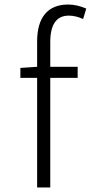

<svg xmlns="http://www.w3.org/2000/svg" viewBox="-20 -828 401 848"><path d="M361 -790 347 -744Q314 -759 284 -759Q202 -759 202 -642V-533H323V-484H202V0H144V-484H70V-528L144 -533V-645Q144 -725 179 -766.5Q214 -808 281 -808Q320 -808 361 -790Z"/></svg>

Font: NotoSansHansLight
Style: Regular
Weight: 300
Designer: Ryoko NISHIZUKA  (kana & ideographs); Paul D. Hunt (Latin, Greek & Cyrillic); Wenlong ZHANG  (bopomofo); Sandoll Communi
Foundry: Adobe Systems Incorporated
Version: Version 1.00;December 8, 2021;FontCreator 13.0.0.2675 64-bit